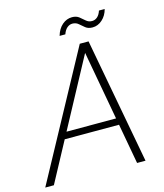

<svg xmlns="http://www.w3.org/2000/svg" viewBox="-133 -942 885 1034"><g transform="rotate(-15 309.0 -424.5)"><path d="M-10 0 370 -700H419L549 0H502L385 -645L38 0ZM131 -224 153 -261H478L485 -224ZM276 -769Q287 -807 311.5 -828Q336 -849 366 -849Q390 -849 405 -837Q420 -825 433.5 -813Q447 -801 466 -801Q483 -801 496 -812.5Q509 -824 516 -846H548Q539 -811 514.5 -789Q490 -767 460 -767Q436 -767 421 -779Q406 -791 392.5 -803Q379 -815 359 -815Q343 -815 329.5 -803.5Q316 -792 308 -769Z"/></g></svg>

Font: DM Sans 12pt ExtraLight
Style: Italic
Weight: 250
Italic angle: -10°
Version: Version 4.004;gftools[0.9.30]